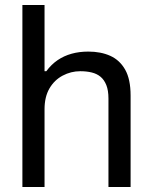

<svg xmlns="http://www.w3.org/2000/svg" viewBox="-20 -743 603 763"><path d="M69 0V-723H157V-460H164Q184 -487 209 -504Q234 -521 264.5 -529.5Q295 -538 331 -538Q381 -538 418.5 -521Q456 -504 477.5 -466Q499 -428 499 -363V0H411V-351Q411 -384 402.5 -405Q394 -426 379.5 -438Q365 -450 344.5 -455Q324 -460 299 -460Q262 -460 229 -442.5Q196 -425 176.5 -391.5Q157 -358 157 -309V0Z"/></svg>

Font: Archivo SemiBold
Style: Regular
Weight: 400
Version: Version 2.001